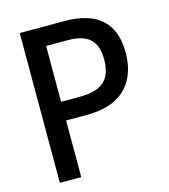

<svg xmlns="http://www.w3.org/2000/svg" viewBox="-107 -799 778 884"><g transform="rotate(-15 281.5 -357.0)"><path d="M69 0H171V-270H273C452 -270 517 -376 517 -502C517 -637 444 -714 283 -714H69ZM171 -359V-625H275C369 -625 413 -586 413 -497C413 -398 363 -359 262 -359Z"/></g></svg>

Font: Noto Sans Mono SemiCondensed Medium
Style: Regular
Weight: 500
Width: 4
Designer: Monotype Design Team
Foundry: Monotype Imaging Inc.
Version: Version 2.014